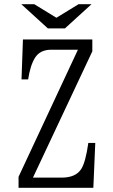

<svg xmlns="http://www.w3.org/2000/svg" viewBox="-20 -899 540 919"><path d="M209 -763.2 82 -878.9H144L250 -814L356 -878.9H418L291 -763.2ZM89.8 -710H421.9V-653.3L137.7 -48.8H274.9Q342.3 -48.8 368.7 -89.8Q389.6 -122.1 402.8 -214.8H436L426.8 0H68.8V-52.7L353 -661.1H226.1Q171.9 -661.1 147.9 -623Q125 -586.9 114.7 -519H83Z"/></svg>

Font: BIZ UDMincho
Style: Regular
Weight: 400
Monospace: yes
Designer: TypeBank Co., Ltd.
Foundry: Morisawa Inc.
Version: Version 1.06